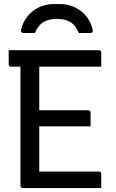

<svg xmlns="http://www.w3.org/2000/svg" viewBox="-20 -955 590 975"><path d="M24.1 -700H483.1Q486.7 -700 488.9 -698.5Q491 -697 492.6 -694.5Q494.1 -692 494.1 -689Q494.1 -668.9 494.1 -652.9Q494.1 -636.9 494.1 -616.5H35.1Q32.1 -616.5 29.6 -618Q27.1 -619.5 25.6 -622Q24.1 -624.5 24.1 -627.5Q24.1 -647.7 24.1 -663.9Q24.1 -680 24.1 -700ZM137.4 -394.9H429Q432 -394.9 434.5 -393.4Q437 -391.8 438.5 -389.6Q440 -387.5 440 -383.9Q440 -370.9 440 -359.1Q440 -347.4 440 -336.7Q440 -325.9 440 -313.5H137.4ZM94.9 0Q92.9 0 90.8 -1Q88.8 -2 87.3 -3.5Q85.8 -5 84.8 -7Q83.8 -9 83.8 -11Q83.8 -59.1 83.8 -119Q83.8 -178.9 83.8 -246.3Q83.8 -313.7 83.8 -384.1Q83.8 -454.5 83.8 -524.5Q83.8 -594.6 83.8 -659.3H185.7L179.4 -642.9Q179.4 -622 179.4 -600.1Q179.4 -578.1 179.4 -554.7Q179.4 -501.9 179.4 -442.9Q179.4 -384 179.4 -323.1Q179.4 -262.2 179.4 -201.3Q179.4 -140.4 179.4 -83.5H483.1Q488.1 -83.5 491.1 -80.5Q494.1 -77.5 494.1 -72.5Q494.1 -53.6 494.1 -36.3Q494.1 -19 494.1 0ZM157.2 -787.5Q143 -787.5 128.8 -787.5Q114.7 -787.5 100.5 -787.5Q90.5 -787.5 88 -792.5Q85.5 -797.5 88.2 -808.9Q97.3 -844.9 120.4 -873Q143.5 -901.1 177.7 -917.8Q212 -934.5 253.5 -934.5H284.1Q326.1 -934.5 360.1 -917.8Q394.1 -901.1 417.4 -873Q440.8 -844.9 449.3 -808.9Q452.5 -797.5 449.8 -792.5Q447.1 -787.5 437.1 -787.5Q422.9 -787.5 408.7 -787.5Q394.6 -787.5 380.3 -787.5Q363.7 -826.9 337 -843Q310.4 -859.1 268.8 -859.1Q227.2 -859.1 200.5 -843Q173.9 -826.9 157.2 -787.5Z"/></svg>

Font: Recursive Sans Linear Light
Style: Regular
Weight: 300
Version: Version 1.085